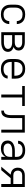

<svg xmlns="http://www.w3.org/2000/svg" viewBox="1812 -2380 576 4240"><g transform="rotate(90 2100.0 -260.0)"><path d="M298 8Q269 8 240 3Q211 -2 185 -15.5Q159 -29 139 -50Q119 -71 106 -97Q93 -123 88 -152Q83 -181 83 -210V-310Q83 -339 88 -368Q93 -397 106 -423Q119 -449 139 -470Q159 -491 185 -504.5Q211 -518 240 -523Q269 -528 298 -528Q324 -528 350.5 -524Q377 -520 401.5 -510Q426 -500 447 -483Q468 -466 482 -443.5Q496 -421 503.5 -395.5Q511 -370 511 -343Q511 -343 511 -343Q511 -343 511 -343H446Q446 -343 446 -343Q446 -343 446 -343Q446 -370 434.5 -396Q423 -422 401.5 -439.5Q380 -457 352.5 -463.5Q325 -470 298 -470Q277 -470 256.5 -466Q236 -462 217.5 -452Q199 -442 185 -426Q171 -410 162.5 -391Q154 -372 151 -351.5Q148 -331 148 -310V-210Q148 -189 151 -168.5Q154 -148 162.5 -129Q171 -110 185 -94Q199 -78 217.5 -68Q236 -58 256.5 -54Q277 -50 298 -50Q325 -50 352.5 -56.5Q380 -63 401.5 -80.5Q423 -98 434.5 -124Q446 -150 446 -177Q446 -177 446 -177Q446 -177 446 -177H511Q511 -177 511 -177Q511 -177 511 -177Q511 -150 503.5 -124.5Q496 -99 482 -76.5Q468 -54 447 -37Q426 -20 401.5 -10Q377 0 350.5 4Q324 8 298 8Z M691 0V-520H909Q931 -520 953 -517.5Q975 -515 995.5 -508.5Q1016 -502 1035 -490.5Q1054 -479 1068 -462.5Q1082 -446 1089 -424.5Q1096 -403 1096 -382Q1096 -364 1091 -346Q1086 -328 1075.5 -314Q1065 -300 1050 -289.5Q1035 -279 1019 -272Q1040 -265 1059.5 -254.5Q1079 -244 1094.5 -228Q1110 -212 1117.5 -191Q1125 -170 1125 -148Q1125 -123 1116.5 -99.5Q1108 -76 1091 -58.5Q1074 -41 1052 -29.5Q1030 -18 1006.5 -11.5Q983 -5 958.5 -2.5Q934 0 909 0ZM756 -298H909Q923 -298 937 -299.5Q951 -301 964 -304.5Q977 -308 989.5 -314.5Q1002 -321 1011.5 -330.5Q1021 -340 1026 -353.5Q1031 -367 1031 -380Q1031 -394 1026 -407.5Q1021 -421 1011.5 -430.5Q1002 -440 989.5 -446Q977 -452 963.5 -456Q950 -460 936.5 -461Q923 -462 909 -462H756ZM909 -58Q926 -58 942 -59Q958 -60 974 -64Q990 -68 1005.5 -74.5Q1021 -81 1033.5 -91.5Q1046 -102 1053 -117Q1060 -132 1060 -149Q1060 -165 1053 -180.5Q1046 -196 1033.5 -206.5Q1021 -217 1006 -223.5Q991 -230 975 -234Q959 -238 942.5 -239Q926 -240 909 -240H756V-58Z M1502 8Q1473 8 1444 3Q1415 -2 1388.5 -15Q1362 -28 1341 -49Q1320 -70 1306.5 -96.5Q1293 -123 1288 -152Q1283 -181 1283 -210V-310Q1283 -339 1288 -368Q1293 -397 1306 -423Q1319 -449 1340 -470Q1361 -491 1387 -504.5Q1413 -518 1442 -523Q1471 -528 1500 -528Q1529 -528 1558 -523Q1587 -518 1613 -504.5Q1639 -491 1660 -470Q1681 -449 1694 -423Q1707 -397 1712 -368Q1717 -339 1717 -310V-231H1348V-210Q1348 -189 1351.5 -168Q1355 -147 1364 -128Q1373 -109 1387.5 -93.5Q1402 -78 1420.5 -68Q1439 -58 1460 -54Q1481 -50 1502 -50Q1518 -50 1534 -51.5Q1550 -53 1565.5 -57Q1581 -61 1595.5 -68Q1610 -75 1622 -85.5Q1634 -96 1641.5 -110.5Q1649 -125 1650 -141H1715Q1713 -117 1703.5 -94.5Q1694 -72 1678 -54Q1662 -36 1641 -23.5Q1620 -11 1597 -4Q1574 3 1550 5.5Q1526 8 1502 8ZM1348 -289H1652V-310Q1652 -331 1648.5 -352Q1645 -373 1636.5 -392Q1628 -411 1613.5 -426.5Q1599 -442 1581 -452Q1563 -462 1542 -466Q1521 -470 1500 -470Q1479 -470 1458 -466Q1437 -462 1419 -452Q1401 -442 1386.5 -426.5Q1372 -411 1363.5 -392Q1355 -373 1351.5 -352Q1348 -331 1348 -310Z M2068 0V-462H1879V-520H2321V-462H2132V0Z M2423 0V-58Q2438 -58 2452.5 -62Q2467 -66 2478 -75.5Q2489 -85 2497 -97.5Q2505 -110 2510 -124Q2515 -138 2517.5 -152.5Q2520 -167 2521 -182Q2522 -197 2522.5 -212Q2523 -227 2523 -241Q2523 -251 2523 -261Q2523 -271 2523 -281V-520H2909V0H2844V-462H2587V-280Q2587 -279 2587 -278Q2587 -277 2587 -275Q2587 -252 2587 -229Q2587 -206 2585 -183Q2583 -160 2579 -137Q2575 -114 2566.5 -92.5Q2558 -71 2544.5 -52Q2531 -33 2511.5 -20.5Q2492 -8 2469 -4Q2446 0 2423 0Z M3256 8Q3235 8 3213.5 5.5Q3192 3 3172 -5Q3152 -13 3134.5 -26.5Q3117 -40 3105.5 -58Q3094 -76 3088.5 -97Q3083 -118 3083 -140Q3083 -167 3092 -193Q3101 -219 3120 -238Q3139 -257 3163.5 -269.5Q3188 -282 3214 -289Q3240 -296 3267 -298Q3294 -300 3321 -300H3444V-344Q3444 -362 3440 -380Q3436 -398 3426 -413.5Q3416 -429 3401.5 -440.5Q3387 -452 3370 -458.5Q3353 -465 3334.5 -467.5Q3316 -470 3298 -470Q3282 -470 3265.5 -468.5Q3249 -467 3233.5 -462.5Q3218 -458 3203.5 -450Q3189 -442 3178 -430Q3167 -418 3160.5 -403Q3154 -388 3154 -371H3089Q3089 -396 3097.5 -419.5Q3106 -443 3121.5 -462Q3137 -481 3158 -494Q3179 -507 3202 -514.5Q3225 -522 3249.5 -525Q3274 -528 3298 -528Q3325 -528 3351.5 -524.5Q3378 -521 3402.5 -511Q3427 -501 3448 -484.5Q3469 -468 3483 -445.5Q3497 -423 3503 -396.5Q3509 -370 3509 -344V0H3444V-95Q3432 -69 3412 -48.5Q3392 -28 3366.5 -15Q3341 -2 3313 3Q3285 8 3256 8ZM3279 -50Q3300 -50 3320 -53Q3340 -56 3359 -63Q3378 -70 3395 -82.5Q3412 -95 3423 -111.5Q3434 -128 3439 -148.5Q3444 -169 3444 -189V-242H3321Q3302 -242 3284 -241Q3266 -240 3248 -236.5Q3230 -233 3212.5 -226.5Q3195 -220 3180 -209.5Q3165 -199 3156.5 -182Q3148 -165 3148 -147Q3148 -124 3159.5 -103Q3171 -82 3190.5 -70Q3210 -58 3233 -54Q3256 -50 3279 -50Z M3661 0 3837 -208Q3806 -210 3776.5 -220.5Q3747 -231 3725 -252.5Q3703 -274 3693 -303.5Q3683 -333 3683 -364Q3683 -386 3687.5 -407.5Q3692 -429 3703 -448Q3714 -467 3731 -481.5Q3748 -496 3768 -504.5Q3788 -513 3810 -516.5Q3832 -520 3854 -520H4109V0H4044V-208H3914L3738 0ZM3854 -266H4044V-462H3854Q3833 -462 3813 -456.5Q3793 -451 3777.5 -437.5Q3762 -424 3755 -404.5Q3748 -385 3748 -364Q3748 -344 3755 -324Q3762 -304 3777.5 -290.5Q3793 -277 3813 -271.5Q3833 -266 3854 -266Z"/></g></svg>

Font: Iosevka Aile Custom Light
Style: Regular
Weight: 300
Designer: Belleve Invis
Foundry: Belleve Invis
Version: Version 17.0.2; ttfautohint (v1.8.3)